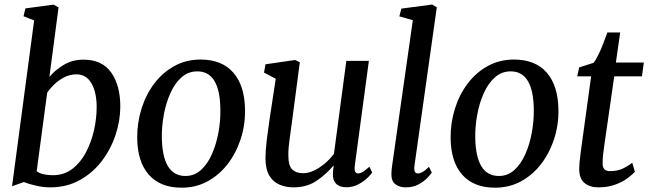

<svg xmlns="http://www.w3.org/2000/svg" viewBox="-20 -838 2934 869"><path d="M203.5 -489.5Q226.5 -518.5 266.5 -543.2Q306.5 -568 357.5 -568Q442.5 -568 483.5 -509.5Q524.5 -451 524.5 -356Q524.5 -292.5 503.2 -228Q482 -163.5 441 -109.5Q400 -55.5 341 -22.8Q282 10 207 10Q176 10 142.5 2.2Q109 -5.5 88 -14L34.5 5L134.5 -745.5L86.5 -764.5L95 -800L222.5 -817L245 -804.5ZM146 -63Q160.5 -52.5 179.8 -48.8Q199 -45 219 -45Q270 -45 307.5 -73.8Q345 -102.5 369.2 -148.8Q393.5 -195 405.5 -248.8Q417.5 -302.5 417.5 -353Q417.5 -420 394 -460.8Q370.5 -501.5 326 -501.5Q296.5 -501.5 270.5 -488Q244.5 -474.5 224.8 -455.2Q205 -436 193.5 -418Z M888 -568.5Q984.5 -568.5 1036.2 -509Q1088 -449.5 1089 -340Q1090 -272 1069.5 -209Q1049 -146 1011 -96.2Q973 -46.5 920 -17.5Q867 11.5 802 11.5Q705.5 11.5 653.8 -47Q602 -105.5 601 -213.5Q600.5 -282.5 620.5 -346.2Q640.5 -410 678.2 -460Q716 -510 769.2 -539.2Q822.5 -568.5 888 -568.5ZM873 -515Q831.5 -515 801 -487.5Q770.5 -460 750.8 -415.5Q731 -371 721.5 -319Q712 -267 712.5 -217.5Q714.5 -41.5 819.5 -41.5Q860 -41.5 890 -69Q920 -96.5 939.5 -141Q959 -185.5 968.5 -237.5Q978 -289.5 977.5 -339Q976.5 -515 873 -515Z M1308.5 10Q1274.5 10 1245.8 -2Q1217 -14 1199.5 -42.2Q1182 -70.5 1181.5 -120.5Q1181.5 -155 1187.2 -202.8Q1193 -250.5 1199.5 -294.5L1228 -481.5L1175 -509.5L1181.5 -547L1316 -566.5L1337 -556L1302 -290.5Q1296.5 -247 1290.8 -208.2Q1285 -169.5 1285 -136.5Q1285 -87.5 1302.8 -70.8Q1320.5 -54 1351.5 -54Q1377 -54 1403.2 -67Q1429.5 -80 1452.5 -100Q1475.5 -120 1491.5 -142L1547.5 -562.5H1649.5L1586 -89.5Q1581 -53 1601 -53Q1610.5 -53 1622 -60Q1633.5 -67 1652 -83.5L1664.5 -57Q1660.5 -50 1644.2 -34Q1628 -18 1603 -4.2Q1578 9.5 1547 9.5Q1516 9.5 1500.5 -7.2Q1485 -24 1487 -52.5Q1486.5 -56 1487.8 -66.8Q1489 -77.5 1490 -87L1488.5 -88Q1459.5 -52 1414.8 -21Q1370 10 1308.5 10Z M1856 -89Q1851 -53 1871 -53Q1880 -53 1891.5 -59Q1903 -65 1921.5 -83L1934.5 -57Q1930 -50 1915 -33.8Q1900 -17.5 1875.2 -3.8Q1850.5 10 1815.5 10Q1788.5 10 1769.5 -4.2Q1750.5 -18.5 1751.5 -52Q1751.5 -58.5 1752.5 -69.2Q1753.5 -80 1754.5 -86.5L1848.5 -746.5L1787.5 -764L1796.5 -799L1936 -817.5L1957 -805Z M2306.5 -568.5Q2403 -568.5 2454.8 -509Q2506.5 -449.5 2507.5 -340Q2508.5 -272 2488 -209Q2467.5 -146 2429.5 -96.2Q2391.5 -46.5 2338.5 -17.5Q2285.5 11.5 2220.5 11.5Q2124 11.5 2072.2 -47Q2020.5 -105.5 2019.5 -213.5Q2019 -282.5 2039 -346.2Q2059 -410 2096.8 -460Q2134.5 -510 2187.8 -539.2Q2241 -568.5 2306.5 -568.5ZM2291.5 -515Q2250 -515 2219.5 -487.5Q2189 -460 2169.2 -415.5Q2149.5 -371 2140 -319Q2130.5 -267 2131 -217.5Q2133 -41.5 2238 -41.5Q2278.5 -41.5 2308.5 -69Q2338.5 -96.5 2358 -141Q2377.5 -185.5 2387 -237.5Q2396.5 -289.5 2396 -339Q2395 -515 2291.5 -515Z M2714.5 -176Q2711 -151 2709.2 -134.2Q2707.5 -117.5 2707.5 -97.5Q2707.5 -63.5 2740 -63.5Q2776 -63.5 2801 -76Q2826 -88.5 2841.5 -101.5L2853.5 -61Q2841.5 -47 2819 -30.5Q2796.5 -14 2763.5 -2Q2730.5 10 2688 10Q2650 10 2625.8 -9.5Q2601.5 -29 2601.5 -74Q2601.5 -84.5 2603 -102.5Q2604.5 -120.5 2609 -154.5L2655.5 -492.5H2592.5L2601.5 -533L2666 -553.5Q2676.5 -565.5 2688.2 -589.8Q2700 -614 2710.5 -641.5Q2721 -669 2729 -691H2787L2767.5 -555H2894L2885.5 -492.5H2760Z"/></svg>

Font: Merriweather
Style: Italic
Weight: 400
Italic angle: -7.8°
Designer: Eben Sorkin
Foundry: Eben Sorkin
Version: Version 2.100